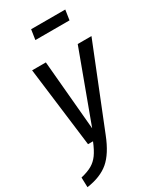

<svg xmlns="http://www.w3.org/2000/svg" viewBox="-248 -812 922 1101"><g transform="rotate(-30 212.5 -261.0)"><path d="M227 5Q187 107 133 153Q79 199 -13 212L-15 147Q31 136 58.5 120Q86 104 106 76.5Q126 49 146 0H113L47 -527H138L179 -67L349 -527H440ZM376 -668H150L160 -734H386Z"/></g></svg>

Font: Fira Sans Extra Condensed
Style: Italic
Weight: 400
Width: 3
Italic angle: -8°
Designer: Carrois Corporate & Edenspiekermann AG
Foundry: Carrois Corporate GbR & Edenspiekermann AG
Version: Version 4.203